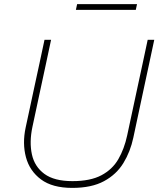

<svg xmlns="http://www.w3.org/2000/svg" viewBox="-20 -907 772 936"><path d="M332 9Q235.5 9 180 -32.2Q124.5 -73.5 106.5 -140.5Q88.5 -207.5 105 -285Q112 -316.5 122.5 -366.2Q133 -416 145.5 -473.5Q160 -539.5 172.2 -596.8Q184.5 -654 197 -713H229Q216.5 -654 204.2 -596.5Q192 -539 177.5 -472.5L138 -288Q122.5 -214.5 135.5 -154.5Q148.5 -94.5 196.5 -59.2Q244.5 -24 333 -24Q420.5 -24 474.2 -52.5Q528 -81 557 -131.2Q586 -181.5 600 -247L648.5 -473Q663 -539.5 675.2 -596.8Q687.5 -654 700 -713H732Q719.5 -654 707.2 -596.8Q695 -539.5 680.5 -472.5Q665.5 -402 651.5 -336.8Q637.5 -271.5 630 -236Q615.5 -167.5 581.5 -112Q547.5 -56.5 487 -23.8Q426.5 9 332 9ZM350 -859 356 -887H648L642 -859Z"/></svg>

Font: Commissioner Thin
Style: Italic
Weight: 100
Italic angle: -12°
Designer: Kostas Bartsokas
Foundry: Kostas Bartsokas
Version: Version 1.000; ttfautohint (v1.8.3)